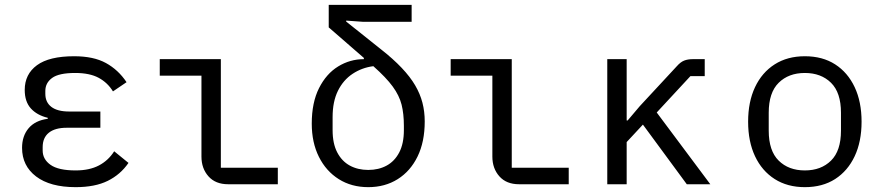

<svg xmlns="http://www.w3.org/2000/svg" viewBox="-20 -760 3640 792"><path d="M292 12Q187 12 129 -32Q71 -76 71 -150Q71 -199 98 -231Q125 -263 177 -270V-274Q132 -285 107 -313Q82 -341 82 -389Q82 -454 132.5 -491Q183 -528 286 -528Q366 -528 417 -500Q468 -472 502 -421L446 -383Q424 -419 387 -439Q350 -459 290 -459Q223 -459 195 -438.5Q167 -418 167 -385V-373Q167 -338 192 -319Q217 -300 265 -300H394V-233H255Q207 -233 181.5 -212.5Q156 -192 156 -153V-139Q156 -103 188.5 -80Q221 -57 292 -57Q349 -57 388 -77.5Q427 -98 451 -136L510 -88Q477 -40 424.5 -14Q372 12 292 12Z M1126 0H921Q869 0 840 -32.5Q811 -65 811 -114V-448H639V-516H891V-68H1126Z M1478 -670 1408 -675V-671L1551 -557Q1602 -517 1637 -480Q1672 -443 1692.5 -408Q1713 -373 1722.5 -336.5Q1732 -300 1732 -259Q1732 -175 1702.5 -114.5Q1673 -54 1620.5 -21Q1568 12 1499 12Q1430 12 1377.5 -21Q1325 -54 1295.5 -113Q1266 -172 1266 -250Q1266 -337 1296 -396.5Q1326 -456 1375 -486Q1424 -516 1481 -516V-521Q1464 -536 1446.5 -551Q1429 -566 1412 -581L1336 -647V-740H1678V-670ZM1646 -241Q1646 -291 1636.5 -328.5Q1627 -366 1600 -403Q1573 -440 1520 -487Q1473 -481 1434.5 -455.5Q1396 -430 1374 -385.5Q1352 -341 1352 -277V-223Q1352 -168 1371 -131.5Q1390 -95 1423 -77Q1456 -59 1499 -59Q1542 -59 1575 -77Q1608 -95 1627 -131.5Q1646 -168 1646 -223Z M2326 0H2121Q2069 0 2040 -32.5Q2011 -65 2011 -114V-448H1839V-516H2091V-68H2326Z M2485 0V-516H2565V-263H2569L2619 -322L2772 -487Q2787 -504 2802 -510Q2817 -516 2838 -516H2887V-446H2828L2689 -296L2910 0H2813L2632 -246L2565 -174V0Z M3300 12Q3228 12 3175.5 -21.5Q3123 -55 3094.5 -115.5Q3066 -176 3066 -258Q3066 -340 3094.5 -400.5Q3123 -461 3175.5 -494.5Q3228 -528 3300 -528Q3373 -528 3425 -494.5Q3477 -461 3505.5 -400.5Q3534 -340 3534 -258Q3534 -176 3505.5 -115.5Q3477 -55 3425 -21.5Q3373 12 3300 12ZM3300 -57Q3367 -57 3408 -97.5Q3449 -138 3449 -221V-295Q3449 -378 3408 -418.5Q3367 -459 3300 -459Q3233 -459 3192 -418.5Q3151 -378 3151 -295V-221Q3151 -138 3192 -97.5Q3233 -57 3300 -57Z"/></svg>

Font: Lilex
Style: Regular
Weight: 400
Monospace: yes
Designer: Mike Abbink, Paul van der Laan, Pieter van Rosmalen, Mikhael Khrustik
Foundry: Mikhael Khrustik
Version: Version 2.510